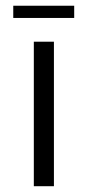

<svg xmlns="http://www.w3.org/2000/svg" viewBox="-20 -643 302 663"><path d="M96.8 0V-499H166.2V0ZM25.8 -581V-623.2H236.2V-581Z"/></svg>

Font: Vivano Light
Style: Regular
Weight: 300
Designer: Joe Prince, Josias Burgherr
Version: Version 2.064;September 19, 2022;FontCreator 14.0.0.2877 64-